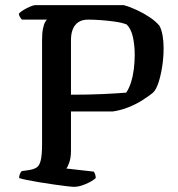

<svg xmlns="http://www.w3.org/2000/svg" viewBox="-20 -724 690 744"><path d="M267 0Q260 0 238.5 -2.5Q217 -5 189.5 -9Q162 -13 134 -17.5Q106 -22 84.5 -26.5Q63 -31 54 -34Q54 -42 57 -49.5Q60 -57 64 -61L93 -65Q111 -68 122 -75Q133 -82 138 -103Q143 -124 143 -167V-568Q143 -596 146.5 -613Q150 -630 155 -638.5Q160 -647 162 -648H65Q61 -652 57.5 -658Q54 -664 53 -671Q59 -678 71.5 -685.5Q84 -693 97 -698.5Q110 -704 116 -704H460Q485 -697 511.5 -684.5Q538 -672 561 -656.5Q584 -641 598 -624Q606 -609 610 -586.5Q614 -564 614 -537Q614 -502 608.5 -466.5Q603 -431 594 -403.5Q585 -376 572 -364Q557 -352 533 -336.5Q509 -321 479.5 -309Q450 -297 417 -292H255V-139Q255 -114 249 -96Q243 -78 237 -71L343 -59Q346 -56 348.5 -49Q351 -42 351 -34Q338 -22 312.5 -11Q287 0 267 0ZM255 -357Q324 -357 378 -359.5Q432 -362 469 -365Q480 -381 487.5 -404.5Q495 -428 498.5 -455.5Q502 -483 502 -511Q502 -549 495 -580.5Q488 -612 471 -629Q454 -636 426.5 -640Q399 -644 370.5 -646Q342 -648 322 -648Q298 -648 283.5 -638Q269 -628 262 -610.5Q255 -593 255 -569Z"/></svg>

Font: Texturina Medium
Style: Regular
Weight: 500
Designer: Guillermo Torres Carreño
Foundry: Omnibus-Type
Version: Version 1.003